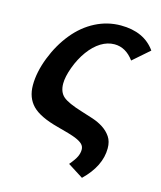

<svg xmlns="http://www.w3.org/2000/svg" viewBox="-111 -620 753 897"><g transform="rotate(15 266.0 -171.5)"><path d="M362.8 -538.6Q475.6 -538.6 529.8 -461.9L450.7 -392.6Q411.6 -445.8 356.9 -445.8Q323.2 -445.8 291.5 -426.3Q259.8 -406.7 232.9 -369.9Q206.1 -333 189 -286.4Q171.9 -239.7 171.9 -207Q171.9 -166 195.8 -145Q219.7 -124 290.5 -102.5Q317.9 -94.2 346.4 -84.7Q375 -75.2 398.2 -60.1Q421.4 -44.9 436.3 -22.9Q451.2 -1 451.2 32.2Q451.2 118.2 370.6 196.3L295.9 148.9Q319.8 120.6 327.6 103.3Q335.4 85.9 335.4 69.8Q335.4 54.2 324.7 43.5Q314 32.7 290 22.9Q266.1 13.2 200.2 -3.9Q110.4 -27.3 73.7 -64.7Q37.1 -102.1 37.1 -163.1Q37.1 -225.6 64.9 -297.4Q92.8 -369.1 137.5 -424.1Q182.1 -479 240.2 -508.8Q298.3 -538.6 362.8 -538.6Z"/></g></svg>

Font: Liberation Sans
Style: Bold Italic
Weight: 700
Italic angle: -12°
Designer: Steve Matteson
Foundry: Ascender Corporation
Version: Version 2.1.5